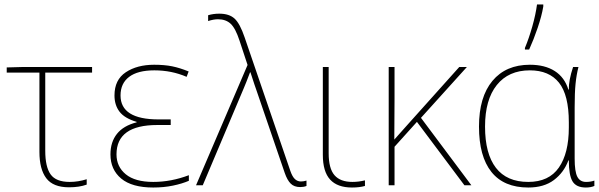

<svg xmlns="http://www.w3.org/2000/svg" viewBox="-20 -827 2674 857"><path d="M391 -503H182V-154Q182 -82 206 -48.5Q230 -15 291 -15Q329 -15 367 -27V-3Q334 9 288 9Q217 9 186.5 -31.5Q156 -72 156 -149V-503H10V-526L83 -528H391Z M742 -269H682Q500 -269 500 -138Q500 -83 541.5 -49Q583 -15 664 -15Q744 -15 823 -45V-20Q793 -7 752 1.5Q711 10 664 10Q569 10 521 -30Q473 -70 473 -138Q473 -193 502 -229.5Q531 -266 590 -281V-283Q536 -299 513.5 -328.5Q491 -358 491 -401Q491 -471 541.5 -504.5Q592 -538 668 -538Q714 -538 748.5 -531Q783 -524 822 -508L813 -484Q746 -513 669 -513Q595 -513 556.5 -484Q518 -455 518 -401Q518 -294 688 -294H742Z M1085 -537 1049 -646Q1031 -701 1009.5 -721Q988 -741 953 -741Q933 -741 909 -733V-759Q932 -766 959 -766Q1003 -766 1027 -744Q1051 -722 1072 -660L1276 -64Q1285 -38 1296.5 -27.5Q1308 -17 1323 -17Q1336 -17 1348 -21V3Q1336 8 1320 8Q1293 8 1277.5 -7.5Q1262 -23 1251 -55L1124 -426L1116 -449Q1103 -487 1098 -504H1096Q1078 -456 1068 -433L885 0H855Z M1447 -143Q1447 -75 1473 -45Q1499 -15 1553 -15Q1581 -15 1609 -22V3Q1585 10 1551 10Q1486 10 1453.5 -25.5Q1421 -61 1421 -136V-528H1447Z M2084 0H2053L1841 -283L1741 -172V0H1715V-528H1741V-385Q1741 -268 1740 -204L1797 -268L2030 -528H2064L1859 -301Z M2118 -262Q2118 -394 2178 -466Q2238 -538 2345 -538Q2412 -538 2456 -510Q2500 -482 2517 -427H2519Q2518 -468 2538 -528H2562Q2553 -493 2549 -453Q2545 -413 2545 -348V-119Q2545 -61 2557 -38Q2569 -15 2596 -15Q2617 -15 2633 -21V3Q2617 10 2595 10Q2552 10 2535.5 -17.5Q2519 -45 2519 -111H2517Q2497 -57 2452.5 -23.5Q2408 10 2338 10Q2229 10 2173.5 -59.5Q2118 -129 2118 -262ZM2519 -258V-281Q2519 -403 2475 -458Q2431 -513 2345 -513Q2250 -513 2197.5 -447.5Q2145 -382 2145 -262Q2145 -141 2193.5 -78Q2242 -15 2338 -15Q2430 -15 2474.5 -79Q2519 -143 2519 -258ZM2323 -613Q2341 -656 2356 -709Q2371 -762 2377 -807H2405V-798Q2398 -756 2380 -703Q2362 -650 2342 -606H2323Z"/></svg>

Font: Noto Sans UI Thin
Style: Regular
Weight: 250
Designer: Monotype Design Team
Foundry: Monotype Imaging Inc.
Version: Version 1.001